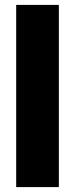

<svg xmlns="http://www.w3.org/2000/svg" viewBox="-20 -763 306 783"><path d="M46 0V-743H220V0Z"/></svg>

Font: Saira Semi Condensed ExtraBold
Style: Regular
Weight: 800
Width: 4
Designer: Hector Gatti with collaboration of the Omnibus-Type team
Foundry: Omnibus-Type
Version: Version 1.001; ttfautohint (v1.8)